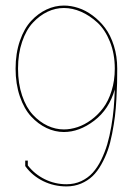

<svg xmlns="http://www.w3.org/2000/svg" viewBox="-20 -667 477 691"><path d="M210 -191.9Q177.7 -191.9 147.5 -206.3Q117.2 -220.7 92 -247.8Q66.9 -274.9 51.5 -319.8Q36.1 -364.7 36.1 -419.9Q36.1 -475.1 51.5 -519.8Q66.9 -564.5 92 -591.6Q117.2 -618.7 147.5 -632.8Q177.7 -647 210 -647Q235.4 -647 261.7 -638.4Q288.1 -629.9 313.2 -611.3Q338.4 -592.8 358.2 -566.7Q377.9 -540.5 389.9 -502.4Q401.9 -464.4 401.9 -419.9Q401.9 -391.1 401.4 -368.2Q400.9 -345.2 398.9 -310.3Q397 -275.4 393.6 -247.6Q390.1 -219.7 383.5 -185.8Q377 -151.9 367.9 -126.2Q358.9 -100.6 344.7 -75.2Q330.6 -49.8 313.2 -33.2Q295.9 -16.6 271.7 -6.3Q247.6 3.9 219.2 3.9Q174.3 3.9 135.5 -15.1Q96.7 -34.2 71.8 -67.9L70.8 -69.8V-88.9H80.1V-71.8Q104.5 -40 141.1 -22Q177.7 -3.9 219.2 -3.9Q248 -3.9 272.2 -15.1Q296.4 -26.4 313.5 -45.2Q330.6 -64 344 -91.3Q357.4 -118.7 366 -147.7Q374.5 -176.8 380.6 -212.2Q386.7 -247.6 389.4 -279.1Q392.1 -310.5 393.1 -345.2Q372.6 -273.4 319.1 -232.7Q265.6 -191.9 210 -191.9ZM393.1 -419.9Q393.1 -473.6 375.7 -516.8Q358.4 -560.1 330.6 -585.7Q302.7 -611.3 271.7 -624.8Q240.7 -638.2 210 -638.2Q179.7 -638.2 151.1 -624.8Q122.6 -611.3 98.4 -585.4Q74.2 -559.6 59.6 -516.6Q44.9 -473.6 44.9 -419.9Q44.9 -366.2 59.6 -323Q74.2 -279.8 98.4 -253.9Q122.6 -228 151.1 -214.6Q179.7 -201.2 210 -201.2Q233.9 -201.2 259 -209.5Q284.2 -217.8 308.3 -235.6Q332.5 -253.4 351.3 -278.3Q370.1 -303.2 381.6 -340.1Q393.1 -377 393.1 -419.9Z"/></svg>

Font: Rawengulk
Style: Ultralight
Weight: 200
Version: Version 0.92